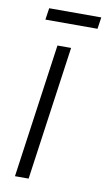

<svg xmlns="http://www.w3.org/2000/svg" viewBox="-80 -721 425 762"><g transform="rotate(10 132.5 -340.0)"><path d="M37 0 113 -540H168L92 0ZM55 -680H265L258 -633H48Z"/></g></svg>

Font: Mohave Light Light
Style: Italic
Weight: 300
Italic angle: -8°
Version: Version 2.003